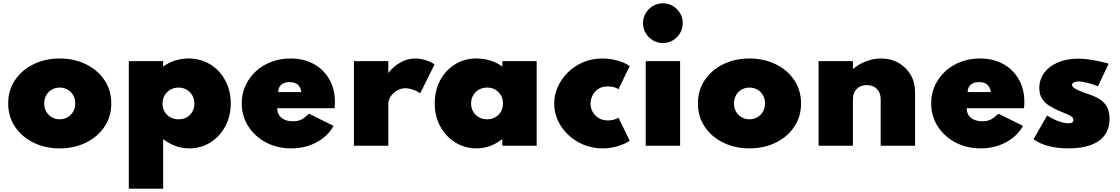

<svg xmlns="http://www.w3.org/2000/svg" viewBox="-20 -882 6777 1162"><path d="M341.5 16Q253.5 16 182.8 -18.8Q112 -53.5 70.8 -114.8Q29.5 -176 29.5 -256Q29.5 -336 70.8 -397.2Q112 -458.5 182.8 -493.2Q253.5 -528 341.5 -528Q429.5 -528 500.2 -493.2Q571 -458.5 612.2 -397.2Q653.5 -336 653.5 -256Q653.5 -176 612.2 -114.8Q571 -53.5 500.2 -18.8Q429.5 16 341.5 16ZM341.5 -160Q367 -160 388.5 -172.2Q410 -184.5 422.8 -206Q435.5 -227.5 435.5 -256Q435.5 -284.5 422.8 -306.2Q410 -328 388.5 -340Q367 -352 341.5 -352Q316 -352 294.5 -340Q273 -328 260.2 -306.2Q247.5 -284.5 247.5 -256Q247.5 -227.5 260.2 -206Q273 -184.5 294.5 -172.2Q316 -160 341.5 -160Z M759.5 260V-512H967.5V-479Q998.5 -502.5 1038 -515.2Q1077.5 -528 1121 -528Q1194.5 -528 1252.2 -492.5Q1310 -457 1343.2 -395.5Q1376.5 -334 1376.5 -256Q1376.5 -179 1343.5 -117.5Q1310.5 -56 1253.8 -20Q1197 16 1126 16Q1083.5 16 1043.2 1.8Q1003 -12.5 967.5 -40V260ZM1061 -160Q1089 -160 1110.5 -172.2Q1132 -184.5 1144.2 -206Q1156.5 -227.5 1156.5 -255Q1156.5 -283 1143.8 -304.8Q1131 -326.5 1109.5 -339.2Q1088 -352 1060.5 -352Q1033 -352 1011 -339.2Q989 -326.5 976.2 -304.8Q963.5 -283 963.5 -255.5Q963.5 -228 976 -206.2Q988.5 -184.5 1010.8 -172.2Q1033 -160 1061 -160Z M1742.5 16Q1657.5 16 1589.8 -20Q1522 -56 1482.5 -117.8Q1443 -179.5 1443 -257Q1443 -314.5 1465.5 -363.8Q1488 -413 1528 -450Q1568 -487 1621.8 -507.5Q1675.5 -528 1738.5 -528Q1818.5 -528 1878.8 -494.8Q1939 -461.5 1973 -402.2Q2007 -343 2007 -264.5Q2007 -258 2006.8 -252.2Q2006.5 -246.5 2005 -227H1658Q1658 -202.5 1669.5 -184.8Q1681 -167 1702.8 -157.5Q1724.5 -148 1754.5 -148Q1782.5 -148 1802.8 -158Q1823 -168 1850 -194L1999 -120Q1963 -56.5 1894.8 -20.2Q1826.5 16 1742.5 16ZM1664 -325H1804Q1801 -345.5 1792 -358.8Q1783 -372 1768.5 -378.5Q1754 -385 1733 -385Q1711 -385 1695.8 -378Q1680.5 -371 1672.5 -357.8Q1664.5 -344.5 1664 -325Z M2122 0V-512H2330V-440Q2362 -481.5 2404.8 -504.8Q2447.5 -528 2493 -528Q2522.5 -528 2555.5 -518Q2588.5 -508 2610 -492L2523 -317Q2504.5 -331 2479.2 -339.5Q2454 -348 2433 -348Q2406.5 -348 2382.8 -334.2Q2359 -320.5 2344.5 -298.5Q2330 -276.5 2330 -251V0Z M2864 16Q2794 16 2736.5 -19.2Q2679 -54.5 2645 -116.2Q2611 -178 2611 -257Q2611 -333.5 2643.2 -394.8Q2675.5 -456 2732.5 -492Q2789.5 -528 2864 -528Q2908 -528 2948.8 -515.2Q2989.5 -502.5 3020 -479V-512H3228V0H3020V-40Q2983.5 -12 2944.8 2Q2906 16 2864 16ZM2928 -160Q2956 -160 2977.8 -172.5Q2999.5 -185 3011.8 -206.8Q3024 -228.5 3024 -256Q3024 -284 3011.5 -305.5Q2999 -327 2977.5 -339.5Q2956 -352 2928 -352Q2900.5 -352 2878.5 -339.5Q2856.5 -327 2843.8 -305.2Q2831 -283.5 2831 -256Q2831 -228.5 2843.5 -206.8Q2856 -185 2878 -172.5Q2900 -160 2928 -160Z M3626 16Q3567 16 3514.2 -5.2Q3461.5 -26.5 3421 -64Q3380.5 -101.5 3357.2 -150.8Q3334 -200 3334 -255.5Q3334 -307.5 3355.8 -356.2Q3377.5 -405 3416.8 -443.8Q3456 -482.5 3509.2 -505.2Q3562.5 -528 3625 -528Q3674 -528 3720 -514.5Q3766 -501 3791 -482L3723 -342Q3698 -359 3659 -359Q3622 -359 3598.8 -342.5Q3575.5 -326 3564.8 -302Q3554 -278 3554 -256Q3554 -228.5 3566.8 -205Q3579.5 -181.5 3603.5 -167.2Q3627.5 -153 3660 -153Q3680 -153 3696.8 -158.2Q3713.5 -163.5 3723 -170L3791 -30Q3765 -11.5 3720.2 2.2Q3675.5 16 3626 16Z M3888 0V-512H4096V0ZM3992 -621.5Q3959 -621.5 3931.5 -637.8Q3904 -654 3887.8 -681.5Q3871.5 -709 3871.5 -742Q3871.5 -775 3887.8 -802.2Q3904 -829.5 3931.5 -845.8Q3959 -862 3992 -862Q4025 -862 4052.2 -845.8Q4079.5 -829.5 4095.8 -802.2Q4112 -775 4112 -742Q4112 -709 4095.8 -681.5Q4079.5 -654 4052.2 -637.8Q4025 -621.5 3992 -621.5Z M4516 16Q4428 16 4357.2 -18.8Q4286.5 -53.5 4245.2 -114.8Q4204 -176 4204 -256Q4204 -336 4245.2 -397.2Q4286.5 -458.5 4357.2 -493.2Q4428 -528 4516 -528Q4604 -528 4674.8 -493.2Q4745.5 -458.5 4786.8 -397.2Q4828 -336 4828 -256Q4828 -176 4786.8 -114.8Q4745.5 -53.5 4674.8 -18.8Q4604 16 4516 16ZM4516 -160Q4541.5 -160 4563 -172.2Q4584.5 -184.5 4597.2 -206Q4610 -227.5 4610 -256Q4610 -284.5 4597.2 -306.2Q4584.5 -328 4563 -340Q4541.5 -352 4516 -352Q4490.5 -352 4469 -340Q4447.5 -328 4434.8 -306.2Q4422 -284.5 4422 -256Q4422 -227.5 4434.8 -206Q4447.5 -184.5 4469 -172.2Q4490.5 -160 4516 -160Z M4934 0V-512H5142V-464Q5177.5 -494.5 5222.2 -511.2Q5267 -528 5313 -528Q5371.5 -528 5417.8 -501.5Q5464 -475 5491 -429.8Q5518 -384.5 5518 -327V0H5310V-282Q5310 -320.5 5287 -343.8Q5264 -367 5226 -367Q5201 -367 5182 -356.5Q5163 -346 5152.5 -327Q5142 -308 5142 -282V0Z M5915 16Q5830 16 5762.2 -20Q5694.5 -56 5655 -117.8Q5615.5 -179.5 5615.5 -257Q5615.5 -314.5 5638 -363.8Q5660.5 -413 5700.5 -450Q5740.5 -487 5794.2 -507.5Q5848 -528 5911 -528Q5991 -528 6051.2 -494.8Q6111.5 -461.5 6145.5 -402.2Q6179.5 -343 6179.5 -264.5Q6179.5 -258 6179.2 -252.2Q6179 -246.5 6177.5 -227H5830.5Q5830.5 -202.5 5842 -184.8Q5853.5 -167 5875.2 -157.5Q5897 -148 5927 -148Q5955 -148 5975.2 -158Q5995.5 -168 6022.5 -194L6171.5 -120Q6135.5 -56.5 6067.2 -20.2Q5999 16 5915 16ZM5836.5 -325H5976.5Q5973.5 -345.5 5964.5 -358.8Q5955.5 -372 5941 -378.5Q5926.5 -385 5905.5 -385Q5883.5 -385 5868.2 -378Q5853 -371 5845 -357.8Q5837 -344.5 5836.5 -325Z M6446 16Q6380 16 6326.8 2.2Q6273.5 -11.5 6235 -39L6317 -183Q6354 -160 6386.8 -148Q6419.5 -136 6446.5 -136Q6457.5 -136 6463.8 -138Q6470 -140 6473 -144.2Q6476 -148.5 6476 -155.5Q6476 -168 6467.2 -175.2Q6458.5 -182.5 6439 -190.5Q6419.5 -198.5 6387 -212.5Q6356.5 -226 6329.8 -242.5Q6303 -259 6286.5 -284.5Q6270 -310 6270 -349.5Q6270 -402 6300 -442Q6330 -482 6383.5 -504.5Q6437 -527 6507 -527Q6542.5 -527 6586.8 -520Q6631 -513 6690 -497L6625 -360Q6548.5 -389 6509 -389Q6489.5 -389 6478.8 -383Q6468 -377 6468 -368.5Q6468 -356.5 6486.8 -345.5Q6505.5 -334.5 6530.5 -325.5Q6555.5 -316.5 6574 -310Q6608 -298.5 6635.2 -281.5Q6662.5 -264.5 6678.8 -236.5Q6695 -208.5 6695 -163Q6695 -104.5 6666.2 -64.8Q6637.5 -25 6582 -4.5Q6526.5 16 6446 16Z"/></svg>

Font: Spartan Thin Black
Style: Regular
Weight: 900
Version: Version 1.004